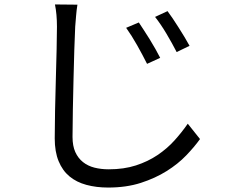

<svg xmlns="http://www.w3.org/2000/svg" viewBox="-20 -791 1040 863"><path d="M604 -690Q613 -676 626 -656.5Q639 -637 652.5 -615Q666 -593 678.5 -571Q691 -549 700 -531L641 -504Q621 -544 596.5 -587.5Q572 -631 547 -666ZM733 -741Q743 -728 756 -708.5Q769 -689 783 -667Q797 -645 810 -623.5Q823 -602 832 -585L774 -557Q754 -596 728.5 -639Q703 -682 677 -715ZM328 -770Q324 -745 322 -720Q320 -695 318 -671Q316 -629 314 -567Q312 -505 310.5 -437Q309 -369 307.5 -300Q306 -231 306 -176Q306 -135 318.5 -107.5Q331 -80 353 -62.5Q375 -45 404.5 -37.5Q434 -30 469 -30Q537 -30 591 -47.5Q645 -65 688 -94Q731 -123 764 -159.5Q797 -196 824 -235L879 -166Q854 -131 817 -92.5Q780 -54 729 -22Q678 10 613 31Q548 52 466 52Q413 52 368.5 40Q324 28 292.5 2Q261 -24 243.5 -66.5Q226 -109 226 -169Q226 -224 227.5 -294.5Q229 -365 231 -435.5Q233 -506 234.5 -569Q236 -632 236 -671Q236 -727 227 -771Z"/></svg>

Font: SpoqaHanSansJP-Regular
Style: Regular
Weight: 400
Designer: [Source Han Sans]
Ryoko NISHIZUKA  (kana & ideographs); Paul D. Hunt (Latin, Greek & Cyrillic); Wenlong ZHANG  (bopomofo
Foundry: Spoqa (http://bi.spoqa.com)
Version: Version 1.002.20150607